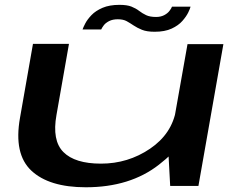

<svg xmlns="http://www.w3.org/2000/svg" viewBox="-20 -767 1009 792"><path d="M682 0H798.5L901.5 -585H753.5L674.5 -139.5ZM264.5 -586H116L62.5 -281Q36 -132 109.2 -63.2Q182.5 5.5 334 5.5Q516.5 5.5 635.8 -87.8Q755 -181 769 -262.5L706.5 -315.5Q689.5 -215 598.8 -153.5Q508 -92 396.5 -92Q289 -92 241.5 -139.8Q194 -187.5 213 -293ZM618 -636Q660 -636 688 -649Q716 -662 732.2 -680.5Q748.5 -699 756.5 -715.5Q764.5 -732 766 -739.5H689.5Q687 -732.5 679 -722Q671 -711.5 656.8 -704.2Q642.5 -697 624 -697Q598.5 -697 582.8 -704.5Q567 -712 553.8 -722.2Q540.5 -732.5 522.2 -739.8Q504 -747 473 -747Q431.5 -747 403 -734.8Q374.5 -722.5 357.5 -704.8Q340.5 -687 332 -670.8Q323.5 -654.5 320.5 -645.5H397.5Q400.5 -652.5 408.2 -662.8Q416 -673 430.5 -680.2Q445 -687.5 466 -687.5Q488.5 -687.5 502.8 -679.5Q517 -671.5 531.5 -661.8Q546 -652 565.8 -644Q585.5 -636 618 -636Z"/></svg>

Font: Anybody ExtraExpanded Medium
Style: Italic
Weight: 500
Width: 8
Italic angle: -10°
Version: Version 1.113;gftools[0.9.25]